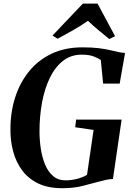

<svg xmlns="http://www.w3.org/2000/svg" viewBox="-20 -1008 719 1038"><path d="M316.5 9.5Q238.5 9.5 185 -17Q131.5 -43.5 99 -88Q66.5 -132.5 51.5 -188.2Q36.5 -244 36.5 -302.5Q35.5 -398 61.5 -479.8Q87.5 -561.5 137.5 -622.8Q187.5 -684 259.8 -718Q332 -752 425 -752Q478 -752 514 -747.5Q550 -743 575.2 -737Q600.5 -731 621 -726.5Q629.5 -725 637.8 -723.5Q646 -722 656 -721.5L627 -556H537.5L525 -683.5Q511.5 -693.5 486.5 -703Q461.5 -712.5 421 -712.5Q363 -712.5 320 -678.5Q277 -644.5 249 -586.2Q221 -528 207.2 -453.5Q193.5 -379 193.5 -298Q193.5 -252 200.5 -205Q207.5 -158 223.5 -119Q239.5 -80 266.8 -56.5Q294 -33 334.5 -33Q366 -33 397.5 -41.2Q429 -49.5 450.5 -63L486 -305.5L386.5 -320L391.5 -361.5H637.5L590.5 -40Q574.5 -40 554.2 -35.8Q534 -31.5 512.5 -25.5Q473.5 -15 426 -2.8Q378.5 9.5 316.5 9.5ZM264 -816 428 -988.5H507.5L602 -812.5L571 -797Q541 -820.5 511.5 -845.5Q482 -870.5 455.5 -895.5Q418.5 -869.5 376 -845.2Q333.5 -821 291.5 -798.5Z"/></svg>

Font: Merriweather 96pt
Style: Bold Italic
Weight: 700
Italic angle: -7.8°
Version: Version 2.101